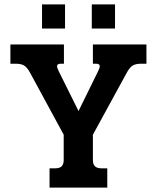

<svg xmlns="http://www.w3.org/2000/svg" viewBox="-20 -848 709 868"><path d="M170 -828H274V-719H170ZM395 -828H500V-719H395ZM204 -87H229Q250 -87 259 -96.5Q268 -106 268 -125V-239L116 -519Q103 -543 89.5 -551.5Q76 -560 50 -560H27V-647H269V-560H255Q238 -560 238 -549Q238 -541 246 -525L335 -346L423 -525Q431 -541 431 -549Q431 -560 414 -560H400V-647H642V-560H619Q593 -560 579.5 -551.5Q566 -543 553 -519L400 -239V-124Q400 -105 409.5 -96Q419 -87 440 -87H465V0H204Z"/></svg>

Font: Pridi Medium
Style: Regular
Weight: 500
Designer: Katatrad Team
Foundry: CadsonDemak
Version: Version 1.001